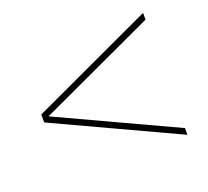

<svg xmlns="http://www.w3.org/2000/svg" viewBox="-79 -623 638 589"><g transform="rotate(-20 240.0 -328.0)"><path d="M440 -527V-505L59 -328L440 -151V-129L40 -315V-341Z"/></g></svg>

Font: Montserrat arm Thin
Style: Regular
Weight: 250
Designer: Julieta Ulanovsky
Foundry: Julieta Ulanovsky
Version: Version 6.000;PS 006.000;hotconv 1.0.88;makeotf.lib2.5.64775